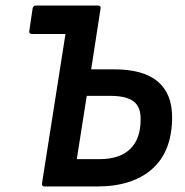

<svg xmlns="http://www.w3.org/2000/svg" viewBox="-20 -675 669 695"><path d="M132 -11 217 -552H95Q90 -552 87.5 -555Q85 -558 86 -563L98 -644Q100 -655 111 -655H334Q346 -655 344 -644L310 -424H393Q499 -424 551 -380Q603 -336 603 -251Q603 -128 531.5 -64Q460 0 331 0H141Q131 0 132 -11ZM258 -99H341Q413 -99 451 -135.5Q489 -172 489 -242Q490 -288 463.5 -308Q437 -328 380 -328H294Z"/></svg>

Font: Sofia Sans Semi Condensed
Style: Bold Italic
Weight: 700
Italic angle: -9°
Version: Version 4.100